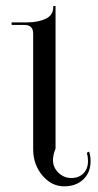

<svg xmlns="http://www.w3.org/2000/svg" viewBox="-20 -623 333 653"><path d="M92.8 -116.2V-508.8Q92.8 -538.1 63.5 -538.1H19.5V-546.9H73.2Q109.4 -546.9 135.3 -559.1Q161.1 -571.3 161.1 -598.6V-602.5H168.9V-519.5V-117.2Q160.2 -96.7 160.2 -78.1Q160.2 -53.7 178.7 -35.6Q197.3 -17.6 222.7 -17.6Q248 -17.6 263.7 -33.2Q279.3 -48.8 279.3 -75.2Q279.3 -89.8 275.4 -103.5L283.2 -107.4Q288.1 -91.8 288.1 -75.2Q288.1 -36.1 263.2 -12.7Q238.3 10.7 198.2 10.7Q155.3 10.7 124 -26.4Q92.8 -63.5 92.8 -116.2Z"/></svg>

Font: FoglihtenNo07
Style: Regular
Weight: 500
Designer: gluk (gluksza@wp.pl)
Foundry: gluk (gluksza@wp.pl)
Version: Version 0.871